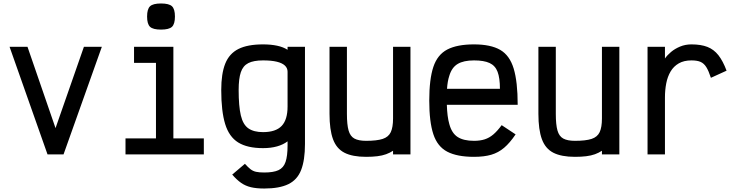

<svg xmlns="http://www.w3.org/2000/svg" viewBox="-20 -887 4240 1103"><path d="M253 0 35 -618H138L299 -151L462 -618H565L345 0Z M701 0V-92H876V-526H750V-618H976V-92H1151V0ZM905 -717Q859 -717 842 -733Q825 -749 825 -792Q825 -835 842 -851Q859 -867 905 -867Q951 -867 968 -851Q985 -835 985 -792Q985 -749 968 -733Q951 -717 905 -717Z M1498 196Q1453 196 1421.5 188.5Q1390 181 1365 163.5Q1340 146 1314 116L1387 54Q1405 74 1419 85Q1433 96 1451 100Q1469 104 1498 104Q1551 104 1580 90.5Q1609 77 1620.5 43Q1632 9 1632 -51V-75Q1607 -56 1571.5 -46Q1536 -36 1491 -36Q1401 -36 1348.5 -68.5Q1296 -101 1273.5 -174.5Q1251 -248 1251 -370Q1251 -464 1274 -521.5Q1297 -579 1349.5 -605.5Q1402 -632 1491 -632Q1536 -632 1571.5 -624.5Q1607 -617 1632 -601V-618H1732V-60Q1732 33 1710 89.5Q1688 146 1636.5 171Q1585 196 1498 196ZM1491 -128Q1564 -128 1598 -163.5Q1632 -199 1632 -275V-475Q1632 -496 1616.5 -510.5Q1601 -525 1570 -532.5Q1539 -540 1491 -540Q1437 -540 1406.5 -524.5Q1376 -509 1363.5 -472Q1351 -435 1351 -370Q1351 -277 1363.5 -224Q1376 -171 1407 -149.5Q1438 -128 1491 -128Z M2083 14Q2005 14 1959 -9.5Q1913 -33 1893 -87.5Q1873 -142 1873 -233V-618H1973V-233Q1973 -171 1982.5 -137.5Q1992 -104 2016 -91Q2040 -78 2083 -78Q2145 -78 2178.5 -89Q2212 -100 2225 -128Q2238 -156 2238 -206V-618H2338V0H2238V-21Q2220 -9 2198 -1Q2176 7 2147.5 10.5Q2119 14 2083 14Z M2703 14Q2606 14 2549.5 -15.5Q2493 -45 2469.5 -116Q2446 -187 2446 -309Q2446 -432 2469.5 -502.5Q2493 -573 2549.5 -602.5Q2606 -632 2703 -632Q2799 -632 2853.5 -600.5Q2908 -569 2931 -493Q2954 -417 2954 -285H2547Q2549 -217 2561 -175Q2575 -122 2609 -100Q2643 -78 2703 -78Q2738 -78 2764.5 -86.5Q2791 -95 2814 -114.5Q2837 -134 2862 -168L2942 -115Q2909 -66 2876 -38Q2843 -10 2802 2Q2761 14 2703 14ZM2548 -377H2852Q2852 -439 2838.5 -474.5Q2825 -510 2792.5 -525Q2760 -540 2703 -540Q2643 -540 2609 -519.5Q2575 -499 2561 -451Q2551 -421 2548 -377Z M3283 14Q3205 14 3159 -9.5Q3113 -33 3093 -87.5Q3073 -142 3073 -233V-618H3173V-233Q3173 -171 3182.5 -137.5Q3192 -104 3216 -91Q3240 -78 3283 -78Q3345 -78 3378.5 -89Q3412 -100 3425 -128Q3438 -156 3438 -206V-618H3538V0H3438V-21Q3420 -9 3398 -1Q3376 7 3347.5 10.5Q3319 14 3283 14Z M3700 0V-618H3800V-551Q3813 -570 3835 -588.5Q3857 -607 3887 -619.5Q3917 -632 3952 -632Q4007 -632 4044 -617.5Q4081 -603 4107 -570Q4133 -537 4154 -481L4064 -440Q4051 -480 4037.5 -501.5Q4024 -523 4004.5 -531.5Q3985 -540 3952 -540Q3909 -540 3879.5 -523Q3850 -506 3832.5 -476.5Q3815 -447 3807.5 -408.5Q3800 -370 3800 -327V0Z"/></svg>

Font: Victor Mono Thin
Style: Bold
Weight: 700
Monospace: yes
Version: Version 1.561;gftools[0.9.30]